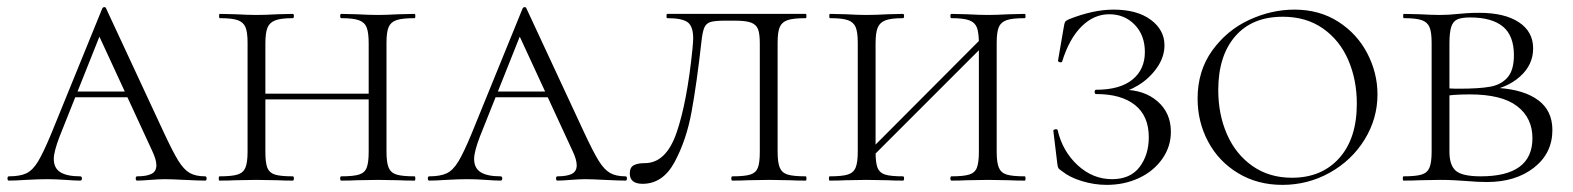

<svg xmlns="http://www.w3.org/2000/svg" viewBox="-20 -507 4415 539"><path d="M191 -250H373L380 -234H175ZM556 0Q538 0 498 -2Q460 -4 442 -4Q428 -4 402 -2Q378 0 365 0Q361 0 361 -6Q361 -12 365 -12Q392 -12 405.5 -19Q419 -26 419 -43Q419 -59 407 -84L249 -426L271 -434L147 -123Q131 -81 131 -61Q131 -35 149.5 -23.5Q168 -12 205 -12Q210 -12 210 -6Q210 0 205 0Q190 0 164 -2Q136 -4 112 -4Q87 -4 53 -2Q23 0 5 0Q1 0 1 -6Q1 -12 5 -12Q36 -12 54 -20.5Q72 -29 87 -54Q102 -79 124 -132L267 -483Q269 -487 273 -487Q277 -487 278 -483L439 -137Q465 -81 480.5 -56Q496 -31 512.5 -21.5Q529 -12 556 -12Q560 -12 560 -6Q560 0 556 0Z M938 -456Q935 -456 935 -462Q935 -468 938 -468L980 -467Q1018 -465 1041 -465Q1062 -465 1100 -467L1144 -468Q1146 -468 1146 -462Q1146 -456 1144 -456Q1109 -456 1093 -450.5Q1077 -445 1071 -431Q1065 -417 1065 -387V-81Q1065 -51 1071 -36.5Q1077 -22 1093 -17Q1109 -12 1144 -12Q1146 -12 1146 -6Q1146 0 1144 0Q1116 0 1100 -1L1041 -2L980 -1Q965 0 938 0Q935 0 935 -6Q935 -12 938 -12Q972 -12 988 -17Q1004 -22 1009.5 -36.5Q1015 -51 1015 -81V-385Q1015 -415 1009.5 -429.5Q1004 -444 988 -450Q972 -456 938 -456ZM697 -244H1036V-228H697ZM597 -456Q595 -456 595 -462Q595 -468 597 -468L641 -467Q677 -465 699 -465Q724 -465 760 -467L802 -468Q805 -468 805 -462Q805 -456 802 -456Q769 -456 753 -450Q737 -444 731 -429.5Q725 -415 725 -385V-81Q725 -50 730.5 -36Q736 -22 751.5 -17Q767 -12 802 -12Q805 -12 805 -6Q805 0 802 0Q775 0 760 -1L699 -2L640 -1Q624 0 596 0Q594 0 594 -6Q594 -12 596 -12Q631 -12 647 -17Q663 -22 669 -36.5Q675 -51 675 -81V-387Q675 -417 669 -431Q663 -445 647 -450.5Q631 -456 597 -456Z M1371 -250H1553L1560 -234H1355ZM1736 0Q1718 0 1678 -2Q1640 -4 1622 -4Q1608 -4 1582 -2Q1558 0 1545 0Q1541 0 1541 -6Q1541 -12 1545 -12Q1572 -12 1585.5 -19Q1599 -26 1599 -43Q1599 -59 1587 -84L1429 -426L1451 -434L1327 -123Q1311 -81 1311 -61Q1311 -35 1329.5 -23.5Q1348 -12 1385 -12Q1390 -12 1390 -6Q1390 0 1385 0Q1370 0 1344 -2Q1316 -4 1292 -4Q1267 -4 1233 -2Q1203 0 1185 0Q1181 0 1181 -6Q1181 -12 1185 -12Q1216 -12 1234 -20.5Q1252 -29 1267 -54Q1282 -79 1304 -132L1447 -483Q1449 -487 1453 -487Q1457 -487 1458 -483L1619 -137Q1645 -81 1660.5 -56Q1676 -31 1692.5 -21.5Q1709 -12 1736 -12Q1740 -12 1740 -6Q1740 0 1736 0Z M1949 -389Q1936 -273 1921.5 -193.5Q1907 -114 1874 -52.5Q1841 9 1784 9Q1748 9 1748 -20Q1748 -37 1759 -43Q1770 -49 1790 -49Q1850 -49 1879.5 -135Q1909 -221 1924 -370Q1926 -392 1926 -399Q1926 -433 1910.5 -444.5Q1895 -456 1853 -456Q1851 -456 1851 -462Q1851 -468 1853 -468H2242Q2244 -468 2244 -462Q2244 -456 2242 -456Q2207 -456 2191 -450.5Q2175 -445 2169 -431Q2163 -417 2163 -387V-81Q2163 -51 2169 -36.5Q2175 -22 2191 -17Q2207 -12 2242 -12Q2244 -12 2244 -6Q2244 0 2242 0Q2214 0 2198 -1L2139 -2L2078 -1Q2063 0 2036 0Q2033 0 2033 -6Q2033 -12 2036 -12Q2071 -12 2086.5 -17Q2102 -22 2107.5 -36Q2113 -50 2113 -81V-385Q2113 -412 2108 -425Q2103 -438 2088.5 -443.5Q2074 -449 2043 -449H2015Q1986 -449 1974 -445Q1962 -441 1957 -429Q1952 -417 1949 -389Z M2651 -456Q2648 -456 2648 -462Q2648 -468 2651 -468L2693 -467Q2731 -465 2754 -465Q2775 -465 2813 -467L2857 -468Q2859 -468 2859 -462Q2859 -456 2857 -456Q2822 -456 2806 -450.5Q2790 -445 2784 -431Q2778 -417 2778 -387V-81Q2778 -51 2784 -36.5Q2790 -22 2806 -17Q2822 -12 2857 -12Q2859 -12 2859 -6Q2859 0 2857 0Q2829 0 2813 -1L2754 -2L2693 -1Q2678 0 2651 0Q2648 0 2648 -6Q2648 -12 2651 -12Q2685 -12 2701 -17Q2717 -22 2722.5 -36.5Q2728 -51 2728 -81V-385Q2728 -415 2722.5 -429.5Q2717 -444 2701 -450Q2685 -456 2651 -456ZM2402 -65 2749 -413 2762 -400 2415 -53ZM2310 -456Q2308 -456 2308 -462Q2308 -468 2310 -468L2354 -467Q2390 -465 2412 -465Q2437 -465 2473 -467L2515 -468Q2518 -468 2518 -462Q2518 -456 2515 -456Q2482 -456 2466 -450Q2450 -444 2444 -429.5Q2438 -415 2438 -385V-81Q2438 -50 2443.5 -36Q2449 -22 2464.5 -17Q2480 -12 2515 -12Q2518 -12 2518 -6Q2518 0 2515 0Q2488 0 2473 -1L2412 -2L2353 -1Q2337 0 2309 0Q2307 0 2307 -6Q2307 -12 2309 -12Q2344 -12 2360 -17Q2376 -22 2382 -36.5Q2388 -51 2388 -81V-387Q2388 -417 2382 -431Q2376 -445 2360 -450.5Q2344 -456 2310 -456Z M3205 -122Q3205 -181 3166.5 -212Q3128 -243 3057 -243Q3053 -243 3053 -249Q3053 -255 3057 -255Q3124 -255 3159 -283.5Q3194 -312 3194 -361Q3194 -408 3165.5 -437.5Q3137 -467 3094 -467Q3051 -467 3016.5 -433Q2982 -399 2962 -335Q2962 -332 2957 -332Q2955 -332 2952.5 -333.5Q2950 -335 2950 -336L2966 -429Q2968 -442 2970 -445.5Q2972 -449 2981 -453Q3049 -480 3106 -480Q3172 -480 3210.5 -451.5Q3249 -423 3249 -380Q3249 -347 3228 -317Q3207 -287 3176 -268Q3145 -249 3119 -247L3133 -255Q3192 -255 3229.5 -222.5Q3267 -190 3267 -137Q3267 -95 3242.5 -60.5Q3218 -26 3177 -7Q3136 12 3087 12Q3052 12 3017.5 1.5Q2983 -9 2962 -26Q2953 -32 2951 -35.5Q2949 -39 2948 -49L2937 -140Q2937 -143 2942.5 -144Q2948 -145 2949 -142Q2963 -82 3005.5 -43Q3048 -4 3102 -4Q3153 -4 3179 -38Q3205 -72 3205 -122Z M3342 -230Q3342 -308 3383 -365Q3424 -422 3486.5 -451Q3549 -480 3614 -480Q3684 -480 3737 -446Q3790 -412 3818.5 -357Q3847 -302 3847 -242Q3847 -174 3811 -115.5Q3775 -57 3713.5 -22.5Q3652 12 3580 12Q3510 12 3455.5 -21Q3401 -54 3371.5 -109.5Q3342 -165 3342 -230ZM3789 -216Q3789 -283 3765 -338.5Q3741 -394 3694 -427Q3647 -460 3581 -460Q3495 -460 3447.5 -405Q3400 -350 3400 -254Q3400 -186 3424.5 -130Q3449 -74 3496 -41Q3543 -8 3607 -8Q3690 -8 3739.5 -63Q3789 -118 3789 -216Z M4338 -142Q4338 -77 4286.5 -36.5Q4235 4 4154 4Q4129 4 4094 1Q4081 0 4062.5 -1Q4044 -2 4022 -2L3965 -1Q3948 0 3920 0Q3918 0 3918 -6Q3918 -12 3920 -12Q3955 -12 3971 -17Q3987 -22 3993 -36.5Q3999 -51 3999 -81V-387Q3999 -417 3993 -431Q3987 -445 3971 -450.5Q3955 -456 3921 -456Q3919 -456 3919 -462Q3919 -468 3921 -468L3965 -467Q4001 -465 4022 -465Q4047 -465 4074 -468Q4084 -469 4098.5 -470Q4113 -471 4133 -471Q4204 -471 4244 -444.5Q4284 -418 4284 -371Q4284 -325 4247 -292Q4210 -259 4152 -251L4187 -260Q4259 -255 4298.5 -225.5Q4338 -196 4338 -142ZM4049 -385V-256L4028 -261Q4045 -258 4076 -258Q4132 -258 4163 -263.5Q4194 -269 4212 -289.5Q4230 -310 4230 -352Q4230 -407 4199 -432.5Q4168 -458 4107 -458Q4083 -458 4071 -452.5Q4059 -447 4054 -431.5Q4049 -416 4049 -385ZM4282 -119Q4282 -176 4239 -209Q4196 -242 4106 -242Q4055 -242 4028 -236L4049 -243V-81Q4049 -43 4067 -27.5Q4085 -12 4137 -12Q4282 -12 4282 -119Z"/></svg>

Font: Cormorant SC Light
Style: Regular
Weight: 300
Designer: Christian Thalmann (Catharsis Fonts)
Foundry: Catharsis Fonts
Version: Version 4.000